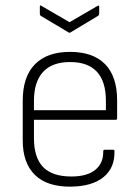

<svg xmlns="http://www.w3.org/2000/svg" viewBox="-20 -687 521 718"><path d="M245 11Q157 12 111 -32.5Q65 -77 65 -162V-310Q65 -400 110.5 -446.5Q156 -493 242 -493Q328 -493 373 -447Q418 -401 418 -312V-245Q418 -239 413 -239H107V-170Q107 -98 141 -62.5Q175 -27 247 -27Q306 -27 336.5 -52Q367 -77 366 -121Q366 -127 372 -127H404Q408 -127 408 -122Q410 -60 367.5 -25Q325 10 245 11ZM107 -275H376V-310Q376 -382 342.5 -418.5Q309 -455 242 -455Q175 -455 141 -418Q107 -381 107 -310ZM236 -566 132 -628Q129 -631 129 -636V-662Q129 -666 130.5 -666.5Q132 -667 135 -665L240 -604L345 -665Q351 -668 351 -662V-636Q351 -631 347 -628L244 -566Q240 -563 236 -566Z"/></svg>

Font: Sofia Sans Semi Condensed ExtraLight
Style: Regular
Weight: 250
Version: Version 4.100